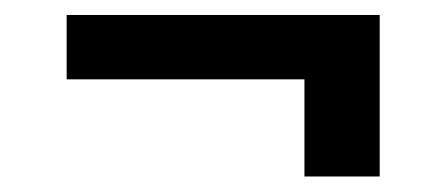

<svg xmlns="http://www.w3.org/2000/svg" viewBox="-20 -413 580 250"><path d="M474.4 -183.2H376.4V-309.7H66.8V-393.5H474.4Z"/></svg>

Font: Fast_Sans-Dotted
Style: Regular
Weight: 400
Version: Version 3.018